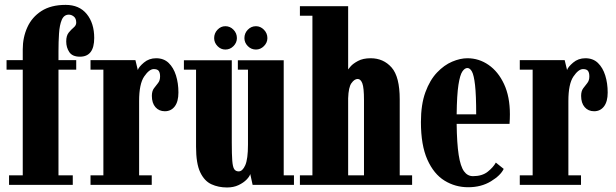

<svg xmlns="http://www.w3.org/2000/svg" viewBox="-20 -776 2585 806"><path d="M18 0V-40H75.5V-483.5H7.5V-523.5H75.5V-569Q75.5 -619 94.8 -661.5Q114 -704 154 -729.8Q194 -755.5 255.5 -755.5Q313 -755.5 344.2 -717Q375.5 -678.5 375.5 -616.5Q375.5 -538 315.5 -538Q284 -538 271 -557.2Q258 -576.5 258 -602Q258 -626.5 268.5 -639.2Q279 -652 289.5 -660.8Q300 -669.5 300 -681Q300 -698.5 290 -706.5Q280 -714.5 269 -714.5Q248.5 -714.5 239.2 -692.5Q230 -670.5 227.8 -635.5Q225.5 -600.5 225.5 -561V-523.5H300V-483.5H225.5V-40H285.5V0Z M360 0V-40H414V-483.5H360V-523.5H548.5L558.5 -482Q562.5 -495 584 -513.2Q605.5 -531.5 635.5 -531.5Q667.5 -531.5 688 -511.8Q708.5 -492 718.8 -459.2Q729 -426.5 729 -387.5Q729 -349.5 713.5 -329.2Q698 -309 672 -309Q647.5 -309 632.5 -326.2Q617.5 -343.5 617.5 -373.5Q617.5 -393.5 626.2 -405.2Q635 -417 643.5 -427.5Q652 -438 652 -455Q652 -471 646.2 -478.5Q640.5 -486 625.5 -486Q606.5 -486 585.2 -454.8Q564 -423.5 564 -352V-40H617V0Z M933 11Q897 11 867.5 -2.5Q838 -16 820.5 -52.8Q803 -89.5 803 -160V-483.5H752V-523H953V-177.5Q953 -128 955 -101.8Q957 -75.5 963.2 -66Q969.5 -56.5 982 -56.5Q998 -56.5 1009.5 -82.2Q1021 -108 1021 -169V-483.5H978.5V-523H1171V-40H1214V0H1040.5L1030.5 -45.5Q1028 -35.5 1015.2 -22.2Q1002.5 -9 981.5 1Q960.5 11 933 11ZM1054.5 -568Q1034.5 -568 1020.2 -582.5Q1006 -597 1006 -616Q1006 -636.5 1020.2 -651.2Q1034.5 -666 1054.5 -666Q1073.5 -666 1088 -651.2Q1102.5 -636.5 1102.5 -616Q1102.5 -597 1088 -582.5Q1073.5 -568 1054.5 -568ZM926 -568Q907 -568 893 -582.5Q879 -597 879 -616Q879 -636.5 893 -651.2Q907 -666 926 -666Q946 -666 960.2 -651.2Q974.5 -636.5 974.5 -616Q974.5 -597 960.2 -582.5Q946 -568 926 -568Z M1239 0V-40H1291.5V-710H1239V-750H1441.5V-484.5Q1441.5 -485.5 1451.8 -497.2Q1462 -509 1483 -520.2Q1504 -531.5 1536 -531.5Q1589.5 -531.5 1623.8 -492.8Q1658 -454 1658 -359V-40H1710V0ZM1441.5 -363.5V-40H1508V-355.5Q1508 -408 1501 -426.2Q1494 -444.5 1481.5 -444.5Q1468 -444.5 1455.5 -427.2Q1443 -410 1441.5 -363.5Z M1945.5 10Q1891 10 1846 -17.8Q1801 -45.5 1774 -106Q1747 -166.5 1747 -263.5Q1747 -337.5 1765.8 -388.8Q1784.5 -440 1814.5 -471.5Q1844.5 -503 1878.2 -517.2Q1912 -531.5 1942 -531.5Q1990.5 -531.5 2031 -503.5Q2071.5 -475.5 2096 -423Q2120.5 -370.5 2120.5 -296.5Q2120.5 -277 2119 -256H1897Q1898 -174 1905.5 -125.8Q1913 -77.5 1927.8 -57Q1942.5 -36.5 1965.5 -36.5Q2004 -36.5 2027.5 -55.2Q2051 -74 2061.5 -93.5L2094.5 -67Q2081.5 -39.5 2040.8 -14.8Q2000 10 1945.5 10ZM1942 -490.5Q1931 -490.5 1921 -476Q1911 -461.5 1904.5 -419.8Q1898 -378 1897 -296H1979Q1979 -377 1974.2 -418.8Q1969.5 -460.5 1961.2 -475.5Q1953 -490.5 1942 -490.5Z M2162 0V-40H2216V-483.5H2162V-523.5H2350.5L2360.5 -482Q2364.5 -495 2386 -513.2Q2407.5 -531.5 2437.5 -531.5Q2469.5 -531.5 2490 -511.8Q2510.5 -492 2520.8 -459.2Q2531 -426.5 2531 -387.5Q2531 -349.5 2515.5 -329.2Q2500 -309 2474 -309Q2449.5 -309 2434.5 -326.2Q2419.5 -343.5 2419.5 -373.5Q2419.5 -393.5 2428.2 -405.2Q2437 -417 2445.5 -427.5Q2454 -438 2454 -455Q2454 -471 2448.2 -478.5Q2442.5 -486 2427.5 -486Q2408.5 -486 2387.2 -454.8Q2366 -423.5 2366 -352V-40H2419V0Z"/></svg>

Font: Imbue 10pt Black
Style: Regular
Weight: 900
Designer: Tyler Finck
Foundry: Etcetera Type Company
Version: Version 1.102; ttfautohint (v1.8.3)